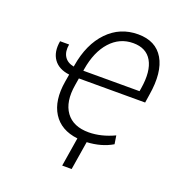

<svg xmlns="http://www.w3.org/2000/svg" viewBox="-162 -871 1122 1207"><g transform="rotate(20 399.0 -267.5)"><path d="M109 -528.4H169.4Q160.5 -479 180.2 -447.6Q199.9 -416.2 244 -408L245.4 -415.8Q270.2 -565.7 353 -651.5Q435.7 -737.2 556.5 -737.2Q675.1 -737.2 726.6 -649.7Q778.1 -562.1 751.8 -404.5L743.3 -349.1H300.1L292.3 -302.2Q272.4 -184.3 320.7 -117.7Q369 -51.1 473.7 -51.5Q557.2 -52.2 643.5 -93L652.3 -36.9Q580.3 5.7 483 10.7L452.1 201.7H388.8L420.1 8.5Q306.5 -4.6 255 -86.3Q203.5 -168 225.9 -301.1L234.4 -350.9Q162.3 -359.7 129.1 -406.4Q95.9 -453.1 109 -528.4ZM309.7 -404.1H685.7L689.3 -425.8Q708.5 -544.7 671.2 -609.7Q633.9 -674.7 546.5 -674.7Q456 -674.7 393.6 -605.6Q331.3 -536.6 311.4 -415.1Z"/></g></svg>

Font: Karasuma Gothic
Style: Light Italic
Weight: 300
Italic angle: 9.39998°
Designer: Rasmus Andersson / Ryoko Nishizuka
Foundry: rsms
Version: Version 1.00